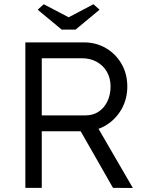

<svg xmlns="http://www.w3.org/2000/svg" viewBox="-20 -904 706 924"><path d="M102 0V-700H384.2Q442.5 -700 490 -672.2Q537.4 -644.4 565.1 -596.2Q592.7 -548.1 592.7 -487.1Q592.7 -427.8 565.1 -378.9Q537.4 -330.1 490.3 -301.3Q443.2 -272.4 384.2 -272.4H181V0ZM523.8 0 346.8 -309.9 428.1 -328.9 619.4 0.7ZM181 -348.8H392.8Q427.9 -348.8 454.8 -366.7Q481.7 -384.5 496.9 -416.3Q512.1 -448 512.1 -487.8Q512.1 -527.8 494.5 -558.4Q477 -588.9 445.8 -606.3Q414.7 -623.7 374.3 -623.7H181ZM277 -761.4 161.4 -857.3 190.6 -883.6 322.9 -814.2H297.9L429.8 -883.6L459.1 -857.3L343.5 -761.4Z"/></svg>

Font: Lexend Medium
Style: Regular
Weight: 500
Designer: Bonnie Shaver-Troup, Thomas Jockin
Foundry: Lexend
Version: Version 1.005